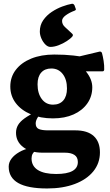

<svg xmlns="http://www.w3.org/2000/svg" viewBox="-20 -807 601 1049"><path d="M372.6 -786.3Q380.6 -787.8 386.6 -778.8L393.1 -760.9Q397.7 -752.9 388.1 -748.9Q359.6 -738.3 339.4 -723.5Q319.1 -708.7 319.1 -692.9Q319.1 -673.3 335.6 -658.7Q352 -644 374.5 -622.6Q381.5 -616 375.5 -608Q365.6 -595.9 345 -582.5Q324.5 -569.1 300.4 -559.9Q276.3 -550.7 255.1 -550.7Q241.2 -550.7 227.8 -564Q214.5 -577.3 206 -597Q197.6 -616.6 197.6 -634.8Q197.6 -669.8 216.1 -696.6Q234.7 -723.4 262.6 -741.9Q290.5 -760.4 320.2 -771.4Q349.9 -782.3 372.6 -786.3ZM237.6 222.7Q132 222.7 79.8 193.1Q27.5 163.5 27.5 103.4Q27.5 80.3 42.7 59.9Q57.9 39.6 85.4 23.8Q112.9 7.9 148.8 0.8L176.4 13.6Q164.2 22.6 158.3 33.3Q152.4 44 152.4 58.7Q152.4 100.3 187 122Q221.6 143.6 286.6 143.6Q405.3 143.6 405.3 78.2Q405.3 51.6 386.6 39.4Q367.9 27.2 335.1 27.2H213.7Q146.9 27.2 107.2 -2.9Q67.5 -33 67.5 -81.7Q67.5 -104.5 78.4 -123.5Q89.3 -142.5 114.4 -160.5Q139.4 -178.4 179.7 -198.1L220 -199.1Q200.2 -187.4 187.6 -168Q175 -148.7 175 -132.8Q175 -109.8 191.8 -102.3Q208.6 -94.8 242.6 -94.8H391.9Q457.8 -94.8 491.9 -63.8Q526 -32.9 526 25.5Q526 84.6 490 129Q454 173.4 389.1 198Q324.2 222.7 237.6 222.7ZM269.6 -235.2Q306 -235.2 325.9 -258.3Q345.9 -281.4 345.9 -323.5Q345.9 -373 322.5 -402.9Q299.2 -432.8 260.4 -432.8Q224.9 -432.8 205.1 -410.4Q185.2 -388 185.2 -346.4Q185.2 -296.8 208.2 -266Q231.1 -235.2 269.6 -235.2ZM362.8 -481.9Q418.1 -456 451.2 -414.6Q484.2 -373.1 484.2 -330.2Q484.2 -280.3 457 -241.8Q429.9 -203.3 381.9 -181.8Q333.9 -160.2 269.3 -160.2Q201.1 -160.2 148.3 -182.6Q95.5 -204.9 65.9 -244.1Q36.3 -283.3 36.3 -334.4Q36.3 -386.6 66.8 -426Q97.2 -465.4 151.2 -487.2Q205.2 -509 276.4 -509Q334.8 -509 381.8 -503.6Q428.7 -498.1 480.1 -490.6L390.8 -493.4L523.7 -525Q533.3 -526.6 537.1 -517.4Q542.1 -499.5 546.1 -474.4Q550.1 -449.3 549.3 -426.7Q548.6 -417.1 539.2 -417.1H363Z"/></svg>

Font: Hahmlet
Style: Regular
Weight: 400
Designer: Minjoo Ham & Mark Frömberg
Foundry: hypertype
Version: Version 1.002